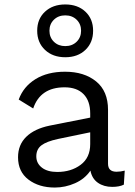

<svg xmlns="http://www.w3.org/2000/svg" viewBox="-20 -832 606 862"><path d="M363.5 -608Q329 -575 273 -575Q217 -575 182 -608Q147 -641 147 -694Q147 -747 182 -779.5Q217 -812 273 -812Q329 -812 363.5 -779.5Q398 -747 398 -694Q398 -641 363.5 -608ZM324 -743.5Q304 -763 273 -763Q242 -763 222 -743.5Q202 -724 202 -694Q202 -664 222 -644.5Q242 -625 273 -625Q304 -625 324 -644.5Q344 -664 344 -694Q344 -724 324 -743.5ZM503 -61Q522 -61 540 -66L536 -3Q516 7 484 7Q446 7 419.5 -11.5Q393 -30 386 -66Q361 -29 317 -9.5Q273 10 226 10Q155 10 108 -25.5Q61 -61 61 -126Q61 -182 98 -218Q135 -254 203 -268L385 -304V-323Q385 -379 355 -409.5Q325 -440 270 -440Q161 -440 129 -345L64 -385Q85 -443 139 -476.5Q193 -510 272 -510Q358 -510 411.5 -466.5Q465 -423 465 -339V-97Q465 -61 503 -61ZM237 -60Q299 -60 342 -92Q385 -124 385 -185V-238L240 -208Q189 -197 166 -179.5Q143 -162 143 -130Q143 -99 168 -79.5Q193 -60 237 -60Z"/></svg>

Font: Elaine Sans
Style: Regular
Weight: 400
Designer: Wei Huang
Foundry: Wei Huang
Version: Version 2.001;December 24, 2019;FontCreator 12.0.0.2547 64-b